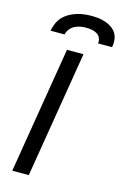

<svg xmlns="http://www.w3.org/2000/svg" viewBox="-141 -1016 693 1078"><g transform="rotate(15 205.5 -477.5)"><path d="M46 0 167 -735H263L142 0ZM50 -815Q54 -836 63 -857.5Q72 -879 87.5 -896Q103 -913 123.5 -924.5Q144 -936 165.5 -943Q187 -950 209 -952.5Q231 -955 252 -955Q273 -955 294 -952.5Q315 -950 334.5 -943Q354 -936 370.5 -924.5Q387 -913 397.5 -896Q408 -879 410 -857.5Q412 -836 408 -815H326Q329 -832 322.5 -846.5Q316 -861 302.5 -869Q289 -877 273 -880Q257 -883 240 -883Q223 -883 206 -880Q189 -877 173.5 -869Q158 -861 146.5 -846.5Q135 -832 132 -815Z"/></g></svg>

Font: Iosevka Aile Medium
Style: Italic
Weight: 500
Italic angle: -9°
Designer: Belleve Invis
Foundry: Belleve Invis
Version: Version 31.1.0; ttfautohint (v1.8.4)